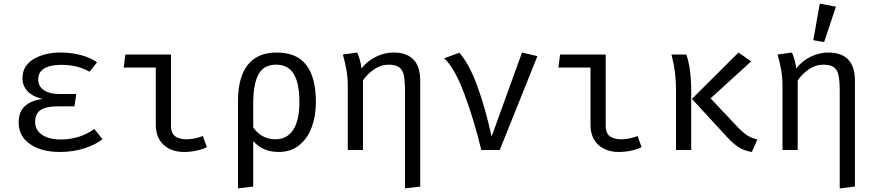

<svg xmlns="http://www.w3.org/2000/svg" viewBox="-20 -828 4840 1060"><path d="M301 -241Q234 -241 204 -220.5Q174 -200 174 -155Q174 -110 212 -84Q250 -58 316 -58Q420 -58 501 -116L546 -59Q505 -28 444 -8.5Q383 11 310 11Q210 11 146.5 -32Q83 -75 83 -152Q83 -210 116.5 -241.5Q150 -273 215 -282Q161 -294 132.5 -324Q104 -354 104 -397Q104 -464 164.5 -501Q225 -538 316 -538Q370 -538 424 -524.5Q478 -511 516 -484L474 -432Q409 -470 319 -470Q257 -470 224 -450Q191 -430 191 -389Q191 -352 222 -330.5Q253 -309 307 -309H401L391 -241Z M663 -455 672 -527H924V-130Q924 -59 1011 -59Q1053 -59 1100 -77L1122 -16Q1103 -5 1067.5 3Q1032 11 997 11Q925 11 882.5 -29Q840 -69 840 -140V-455Z M1724 -264Q1724 -188 1701 -125.5Q1678 -63 1631.5 -26Q1585 11 1518 11Q1431 11 1378 -49V202L1294 212V-271Q1294 -402 1348 -470Q1402 -538 1507 -538Q1619 -538 1671.5 -468.5Q1724 -399 1724 -264ZM1378 -257V-125Q1399 -93 1431 -76Q1463 -59 1500 -59Q1565 -59 1599 -111.5Q1633 -164 1633 -264Q1633 -369 1601.5 -420Q1570 -471 1505 -471Q1436 -471 1407 -417.5Q1378 -364 1378 -257Z M2300 -382V202L2216 212V-320Q2216 -379 2210 -410Q2204 -441 2184.5 -456Q2165 -471 2125 -471Q2083 -471 2045 -445Q2007 -419 1984 -384V0H1900V-354Q1900 -401 1892.5 -442.5Q1885 -484 1873 -527L1952 -538Q1959 -525 1966.5 -497.5Q1974 -470 1976 -450Q2008 -492 2056 -515Q2104 -538 2152 -538Q2300 -538 2300 -382Z M2432 -506 2516 -537Q2571 -474 2615.5 -352Q2660 -230 2694 -74L2862 -538L2947 -518L2739 0H2637Q2597 -167 2543 -311Q2489 -455 2432 -506Z M3063 -455 3072 -527H3324V-130Q3324 -59 3411 -59Q3453 -59 3500 -77L3522 -16Q3503 -5 3467.5 3Q3432 11 3397 11Q3325 11 3282.5 -29Q3240 -69 3240 -140V-455Z M4127 -489 3903 -285 4050 -129Q4083 -95 4106.5 -80Q4130 -65 4161 -58L4131 11Q4091 5 4061 -13.5Q4031 -32 3998 -67L3800 -282L4057 -538ZM3796 -325V0H3712V-340Q3712 -433 3687 -527H3769Q3796 -451 3796 -325Z M4700 -382V202L4616 212V-320Q4616 -379 4610 -410Q4604 -441 4584.5 -456Q4565 -471 4525 -471Q4483 -471 4445 -445Q4407 -419 4384 -384V0H4300V-354Q4300 -401 4292.5 -442.5Q4285 -484 4273 -527L4352 -538Q4359 -525 4366.5 -497.5Q4374 -470 4376 -450Q4408 -492 4456 -515Q4504 -538 4552 -538Q4700 -538 4700 -382ZM4595 -791 4530 -596 4470 -606 4506 -808Z"/></svg>

Font: Fira Mono
Style: Regular
Weight: 400
Designer: Carrois Corporate & Edenspiekermann AG
Foundry: Carrois Corporate GbR & Edenspiekermann AG
Version: Version 3.206